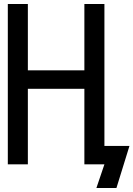

<svg xmlns="http://www.w3.org/2000/svg" viewBox="-20 -820 666 958"><path d="M461 118 501 0H469V-92H626L561 118ZM401 0V-800H501V0ZM19 0V-800H119V0ZM48 -377V-469H472V-377Z"/></svg>

Font: Victor Mono Thin
Style: Regular
Weight: 100
Monospace: yes
Designer: Rune Bjørnerås
Version: Version 1.561;gftools[0.9.30]